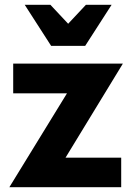

<svg xmlns="http://www.w3.org/2000/svg" viewBox="-20 -780 561 800"><path d="M335 -589H193L83 -760H190L264 -681L338 -760H445ZM253 -123H485V0H19L259 -391H35V-515H492Z"/></svg>

Font: Freely
Style: Bold
Weight: 700
Designer: Kris Sowersby
Foundry: Klim Type Foundry
Version: Version 1.006;hotconv 1.0.113;makeotfexe 2.5.65598;200799169